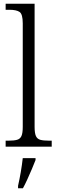

<svg xmlns="http://www.w3.org/2000/svg" viewBox="-20 -780 305 1021"><path d="M10 0V-32H26Q54 -32 70.5 -36.5Q87 -41 94 -56.5Q101 -72 101 -105V-656Q101 -705 84 -716.5Q67 -728 30 -728H10V-760H164V-105Q164 -72 171 -56.5Q178 -41 194.5 -36.5Q211 -32 240 -32H255V0ZM76 208Q84 173 90.5 135Q97 97 101 61H169V71Q161 92 149.5 119Q138 146 125.5 173.5Q113 201 102 221H76Z"/></svg>

Font: Noto Serif SemiCondensed Light
Style: Regular
Weight: 300
Width: 4
Designer: Monotype Design Team
Foundry: Monotype Imaging Inc.
Version: Version 2.013